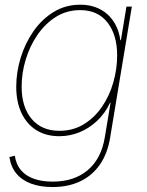

<svg xmlns="http://www.w3.org/2000/svg" viewBox="-20 -563 609 797"><path d="M198.2 213.4Q147 213.4 108.9 199.2Q70.8 185.1 47.9 157.2Q24.9 129.4 19 88.9L41.5 83.5Q46.9 119.6 66.9 143.3Q86.9 167 120.4 179Q153.8 190.9 198.7 190.9Q288.1 190.9 344.2 143.3Q400.4 95.7 415 7.3L439 -136.7H437Q416.5 -92.8 383.3 -61.5Q350.1 -30.3 309.8 -13.9Q269.5 2.4 226.1 2.4Q170.9 2.4 130.9 -22.7Q90.8 -47.9 69.1 -94Q47.4 -140.1 47.4 -202.6Q47.4 -263.2 65.9 -323.5Q84.5 -383.8 119.1 -433.6Q153.8 -483.4 202.9 -513.4Q252 -543.5 313.5 -543.5Q348.1 -543.5 376.7 -533Q405.3 -522.5 426.8 -502.9Q448.2 -483.4 461.7 -456.3Q475.1 -429.2 479.5 -396H481.9L504.9 -535.6H527.3L437 9.3Q426.3 74.7 394.5 120.4Q362.8 166 313 189.7Q263.2 213.4 198.2 213.4ZM226.6 -20Q283.7 -20 328.1 -47.4Q372.6 -74.7 403.6 -120.1Q434.6 -165.5 450.4 -221.2Q466.3 -276.9 466.3 -333.5Q466.3 -418 426.3 -469.5Q386.2 -521 313 -521Q257.3 -521 212.6 -493.2Q168 -465.3 136 -418.9Q104 -372.6 86.9 -316.2Q69.8 -259.8 69.8 -203.1Q69.8 -118.7 111.3 -69.3Q152.8 -20 226.6 -20Z"/></svg>

Font: Inter 20pt Thin
Style: Italic
Weight: 250
Italic angle: -9.3988°
Version: Version 4.001;git-66647c0bb